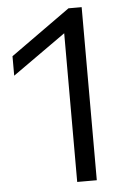

<svg xmlns="http://www.w3.org/2000/svg" viewBox="-53 -781 537 820"><g transform="rotate(-5 215.5 -371.0)"><path d="M244.5 0V-637.5L16 -475.5V-559L272 -742H328.5V0Z"/></g></svg>

Font: Encode Sans Expanded
Style: Regular
Weight: 400
Width: 7
Designer: Multiple Designers
Foundry: Impallari Type
Version: Version 3.000; ttfautohint (v1.8.3) -l 8 -r 50 -G 200 -x 14 